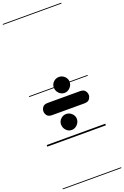

<svg xmlns="http://www.w3.org/2000/svg" viewBox="-296 -1306 1171 1810"><g transform="rotate(-20 289.0 -401.0)"><path d="M266 -68.5Q234 -68.5 211 -93.2Q188 -118 188 -151.5Q188 -182.5 211 -205.5Q234 -228.5 266 -228.5Q298 -228.5 322.2 -205.5Q346.5 -182.5 346.5 -151.5Q346.5 -118 322.2 -93.2Q298 -68.5 266 -68.5ZM74 -324.5Q74 -345.5 88.5 -365.8Q103 -386 140 -386H463.5Q500.5 -386 515 -365.8Q529.5 -345.5 529.5 -324.5Q529.5 -304 515 -283.8Q500.5 -263.5 463.5 -263.5H140Q103 -263.5 88.5 -283.2Q74 -303 74 -324.5ZM243 -502.5Q243 -534.5 266.2 -557.2Q289.5 -580 322.5 -580Q353.5 -580 377.8 -557.2Q402 -534.5 402 -502.5Q402 -469.5 377.8 -444.8Q353.5 -420 322.5 -420Q289.5 -420 266.2 -444.8Q243 -469.5 243 -502.5ZM266 -68.5Q234 -68.5 211 -93.2Q188 -118 188 -151.5Q188 -182.5 211 -205.5Q234 -228.5 266 -228.5Q298 -228.5 322.2 -205.5Q346.5 -182.5 346.5 -151.5Q346.5 -118 322.2 -93.2Q298 -68.5 266 -68.5ZM74 -324.5Q74 -345.5 88.5 -365.8Q103 -386 140 -386H463.5Q500.5 -386 515 -365.8Q529.5 -345.5 529.5 -324.5Q529.5 -304 515 -283.8Q500.5 -263.5 463.5 -263.5H140Q103 -263.5 88.5 -283.2Q74 -303 74 -324.5ZM243 -502.5Q243 -534.5 266.2 -557.2Q289.5 -580 322.5 -580Q353.5 -580 377.8 -557.2Q402 -534.5 402 -502.5Q402 -469.5 377.8 -444.8Q353.5 -420 322.5 -420Q289.5 -420 266.2 -444.8Q243 -469.5 243 -502.5ZM-5 420.5H582.5V428.5H-5ZM-5 -16H582.5V0H-5ZM-5 -505.5H582.5V-497.5H-5ZM-5 -1230H582.5V-1222H-5Z"/></g></svg>

Font: Edu VIC WA NT Pre Guide
Style: Regular
Weight: 400
Designer: Tina and Corey Anderson, Eben Sorkin, Mirko Velimirovic
Foundry: Google for Education
Version: Version 1.000